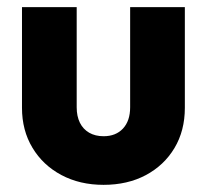

<svg xmlns="http://www.w3.org/2000/svg" viewBox="-20 -506 579 537"><path d="M269.5 11Q203.2 11 151.6 -16.5Q100 -44 70.8 -92.7Q41.5 -141.3 41.5 -204.4V-486H194.5V-206Q194.5 -180.9 203.4 -162.8Q212.4 -144.7 229.4 -134.8Q246.5 -125 269.7 -125Q304 -125 324 -146.5Q344 -168.1 344 -206V-486H497V-204.5Q497 -140.5 468 -92Q439 -43.5 387.8 -16.2Q336.6 11 269.5 11Z"/></svg>

Font: Outfit Thin
Style: Regular
Weight: 100
Designer: Rodrigo Fuenzalida
Foundry: fragTYPE
Version: Version 1.100;gftools[0.9.27]